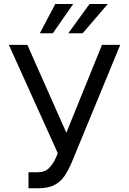

<svg xmlns="http://www.w3.org/2000/svg" viewBox="-20 -958 664 987"><path d="M404.8 -786.9H331L440.3 -937.5H534.1ZM251.4 -786.9H184.7L264.2 -937.5H356.5ZM173.3 9.9H126.4V-72.4H171.9Q211.3 -72.4 232.6 -94.6Q253.9 -116.8 265.6 -143.5L277 -170.5L25.6 -727.3H120.7L321 -275.6L504.3 -727.3H598L346.6 -117.9Q331.7 -83.8 312.7 -54.7Q293.7 -25.6 261.2 -7.8Q228.7 9.9 173.3 9.9Z"/></svg>

Font: Linik Sans
Style: Regular
Weight: 400
Designer: Rasmus Andersson (font), Marc Monis (original base), Kil Hyung-jin (Pretendard portions), Cristiano Sobral (main changes
Foundry: rsms
Version: Version 3.018;May 31, 2022;FontCreator 14.0.0.2814 64-bit; t